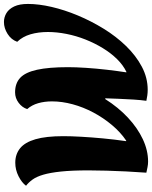

<svg xmlns="http://www.w3.org/2000/svg" viewBox="84 -864 790 999"><g transform="rotate(-90 479.5 -364.0)"><path d="M139 11Q124 11 109.5 8Q95 5 81 2Q85 -51 87.5 -103Q90 -155 91.5 -205Q93 -255 93 -299Q93 -385 87 -442Q81 -499 70.5 -534.5Q60 -570 45 -590.5Q30 -611 13 -624Q29 -646 62.5 -663Q96 -680 133 -680Q177 -680 208 -655Q239 -630 255 -575Q271 -520 271 -430Q271 -390 268 -337Q265 -284 259.5 -224.5Q254 -165 245 -103H248Q291 -132 328.5 -176.5Q366 -221 394 -273.5Q422 -326 437 -381.5Q452 -437 452 -489Q452 -528 442.5 -561Q433 -594 412 -618Q420 -644 444.5 -662.5Q469 -681 499 -681Q546 -681 574.5 -654.5Q603 -628 616.5 -567Q630 -506 630 -405Q630 -366 626.5 -312Q623 -258 616.5 -202.5Q610 -147 603 -102H606Q641 -119 672 -150.5Q703 -182 729 -224.5Q755 -267 774 -315Q793 -363 803 -413.5Q813 -464 813 -510Q813 -560 801 -601Q789 -642 762 -670Q773 -701 803 -720Q833 -739 865 -739Q890 -739 911.5 -726Q933 -713 946 -685.5Q959 -658 959 -614Q959 -558 943.5 -491Q928 -424 899 -354.5Q870 -285 830 -220Q790 -155 740 -103.5Q690 -52 632.5 -21.5Q575 9 512 9Q497 9 483 7Q469 5 455 2Q459 -26 461.5 -65Q464 -104 465.5 -143.5Q467 -183 468 -212H464Q421 -144 367.5 -94Q314 -44 255.5 -16.5Q197 11 139 11Z"/></g></svg>

Font: Sansita Swashed Light
Style: Bold
Weight: 700
Version: Version 1.003